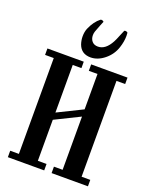

<svg xmlns="http://www.w3.org/2000/svg" viewBox="-170 -1032 883 1122"><g transform="rotate(20 271.0 -471.0)"><path d="M248 0H22V-40H76V-636H22V-676H248V-636H194V-340L348 -416V-636H294V-676H520V-636H466V-40H520V0H294V-40H348V-371L194 -295V-40H248ZM199 -765Q191 -789 191 -813Q191 -841 200 -863Q222 -914 256 -940Q261 -943 269 -940Q277 -937 276 -933Q275 -930 265 -906Q255 -882 249 -864Q245 -852 245 -840Q245 -817 258 -802Q271 -787 295 -787Q342 -787 375 -849Q383 -864 393 -889.5Q403 -915 408 -925Q411 -930 420 -928Q429 -926 430 -921Q431 -912 431 -903Q431 -867 418 -828Q402 -779 361 -746Q320 -713 276 -713Q218 -713 199 -765Z"/></g></svg>

Font: Triodion Unicode
Style: Normal
Weight: 400
Version: Version 1.1